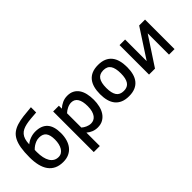

<svg xmlns="http://www.w3.org/2000/svg" viewBox="-19 -1453 2357 2357"><g transform="rotate(-45 1159.5 -274.5)"><path d="M534.2 -256.8Q534.2 -196.8 519.5 -146.7Q504.9 -96.7 476.1 -60.8Q447.3 -24.9 404.3 -4.9Q361.3 15.1 304.2 15.1Q238.3 15.1 190.2 -7.6Q142.1 -30.3 110.8 -73.5Q79.6 -116.7 64.7 -178.5Q49.8 -240.2 49.8 -318.8Q49.8 -412.6 61 -478.8Q72.3 -544.9 95.7 -589.8Q119.1 -634.8 155 -661.6Q190.9 -688.5 240.7 -704.3Q290.5 -720.2 354.2 -728Q418 -735.8 497.1 -742.2V-650.9Q442.9 -647 397.5 -643.1Q352.1 -639.2 314.9 -631.1Q277.8 -623 249.8 -609.4Q221.7 -595.7 202.1 -572.8Q182.6 -549.8 172.1 -516.1Q161.6 -482.4 160.2 -434.1Q192.4 -461.9 235.6 -477.5Q278.8 -493.2 323.2 -493.2Q427.2 -493.2 480.7 -434.6Q534.2 -376 534.2 -256.8ZM425.8 -252.9Q425.8 -331.5 397 -369.9Q368.2 -408.2 304.2 -408.2Q272.5 -408.2 246.1 -397.2Q219.7 -386.2 200.7 -373.5Q178.2 -357.9 160.2 -338.9Q159.2 -327.6 159.2 -318.6Q159.2 -309.6 159.2 -298.8Q159.2 -246.6 168.5 -204.3Q177.7 -162.1 196 -131.8Q214.4 -101.6 241.7 -85.2Q269 -68.8 305.2 -68.8Q334.5 -68.8 357.2 -83Q379.9 -97.2 395 -122.1Q410.2 -147 418 -180.7Q425.8 -214.4 425.8 -252.9Z M1108.4 -259.8Q1108.4 -206.1 1096.7 -156.2Q1085 -106.4 1060.1 -68.4Q1035.2 -30.3 996.1 -7.6Q957 15.1 902.3 15.1Q860.8 15.1 824.7 0.7Q788.6 -13.7 758.3 -40V192.9H653.3V-512.2H752.9V-460.9Q785.2 -490.2 825 -508.5Q864.7 -526.9 912.1 -526.9Q963.4 -526.9 1000.2 -507.3Q1037.1 -487.8 1061.3 -452.6Q1085.4 -417.5 1096.9 -368.2Q1108.4 -318.8 1108.4 -259.8ZM1000 -257.8Q1000 -344.2 971.4 -389.2Q942.9 -434.1 887.2 -434.1Q869.6 -434.1 851.8 -429.4Q834 -424.8 817.4 -416.7Q800.8 -408.7 785.6 -398.2Q770.5 -387.7 758.3 -376V-127.9Q770 -117.7 783.9 -108.6Q797.9 -99.6 813.5 -92.8Q829.1 -85.9 845.7 -82Q862.3 -78.1 879.4 -78.1Q903.8 -78.1 925.8 -88.4Q947.8 -98.6 964.1 -120.4Q980.5 -142.1 990.2 -176Q1000 -210 1000 -257.8Z M1681.2 -254.9Q1681.2 -192.4 1667.7 -142.6Q1654.3 -92.8 1625.7 -57.6Q1597.2 -22.5 1552.7 -3.7Q1508.3 15.1 1446.3 15.1Q1383.8 15.1 1338.9 -3.9Q1293.9 -22.9 1265.4 -58.1Q1236.8 -93.3 1223.4 -143.1Q1210 -192.9 1210 -254.9Q1210 -317.9 1223.6 -368.2Q1237.3 -418.5 1265.9 -453.9Q1294.4 -489.3 1339.1 -508.1Q1383.8 -526.9 1446.3 -526.9Q1508.3 -526.9 1552.7 -508.1Q1597.2 -489.3 1625.7 -453.9Q1654.3 -418.5 1667.7 -368.2Q1681.2 -317.9 1681.2 -254.9ZM1572.3 -254.9Q1572.3 -346.2 1542.7 -390.6Q1513.2 -435.1 1446.3 -435.1Q1379.4 -435.1 1348.9 -390.6Q1318.4 -346.2 1318.4 -254.9Q1318.4 -166 1348.4 -121.1Q1378.4 -76.2 1446.3 -76.2Q1512.2 -76.2 1542.2 -121.1Q1572.3 -166 1572.3 -254.9Z M1909.2 0H1805.7V-512.2H1902.3V-137.2L2146.5 -512.2H2248.5V0H2152.3V-370.1Z"/></g></svg>

Font: Clear Sans Medium
Style: Regular
Weight: 500
Foundry: Intel Corporation
Version: Version 1.00